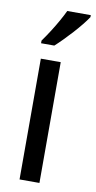

<svg xmlns="http://www.w3.org/2000/svg" viewBox="-88 -805 423 844"><g transform="rotate(10 123.5 -383.0)"><path d="M152.3 0H63.5V-539.1H152.3ZM246.6 -765.6V-756.8Q236.3 -741.2 220.2 -721.2Q204.1 -701.2 185.1 -680.2Q166 -659.2 146.7 -639.6Q127.4 -620.1 111.8 -606H52.7V-617.7Q71.8 -644.5 87.9 -669.9Q104 -695.3 117.4 -719.2Q130.9 -743.2 141.6 -765.6Z"/></g></svg>

Font: Open Sans Condensed Medium
Style: Regular
Weight: 500
Width: 3
Designer: Monotype Design Team
Foundry: Monotype Imaging Inc.
Version: Version 3.000